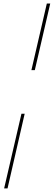

<svg xmlns="http://www.w3.org/2000/svg" viewBox="-20 -800 300 1070"><path d="M3 250 99.5 -166H117.5L22 250ZM155 -409 241 -780.5H260L174 -409Z"/></svg>

Font: Bodoni Moda SC
Style: Italic
Weight: 400
Italic angle: -13°
Designer: Owen Earl
Foundry: indestructible type
Version: Version 2.005